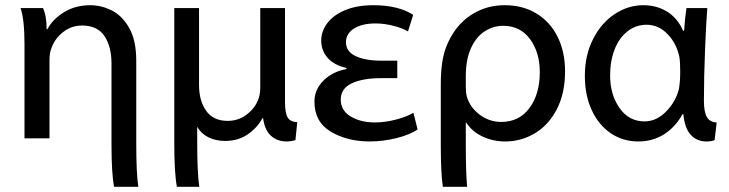

<svg xmlns="http://www.w3.org/2000/svg" viewBox="-20 -517 2798 737"><path d="M418 200Q408 151 408 36V-273Q408 -338 381 -378.5Q354 -419 295 -419Q253 -419 220.5 -392.5Q188 -366 176 -328Q170 -312 170 -286V14H74V-348Q74 -442 59 -486H145Q159 -456 159 -405H162Q182 -443 225.5 -470Q269 -497 327 -497Q368 -497 408 -477.5Q448 -458 475.5 -410.5Q503 -363 503 -284V33Q503 149 511 200Z M659 200Q649 147 649 35V-486H744V-191Q744 -130 771.5 -91.5Q799 -53 854 -53Q895 -53 926.5 -77Q958 -101 971 -134Q979 -155 979 -180V-486H1074V-125Q1074 -84 1084 -66.5Q1094 -49 1121 -48L1114 21Q1096 26 1080 26Q1044 26 1020 4Q996 -18 990 -63H987Q969 -28 932 -2Q895 24 844 24Q809 24 781 10.5Q753 -3 737 -30V30Q737 147 745 200Z M1310 -256Q1262 -267 1237.5 -295Q1213 -323 1213 -362Q1213 -396 1235.5 -427Q1258 -458 1303.5 -477.5Q1349 -497 1413 -497Q1509 -497 1566 -460L1546 -396Q1528 -408 1492 -417.5Q1456 -427 1421 -427Q1370 -427 1339 -407.5Q1308 -388 1308 -355Q1308 -319 1345.5 -301.5Q1383 -284 1445 -284H1505V-217H1443Q1372 -217 1330 -197Q1288 -177 1288 -135Q1288 -93 1326 -70Q1364 -47 1420 -47Q1458 -47 1500 -58Q1542 -69 1567 -84L1583 -20Q1554 0 1502.5 13Q1451 26 1399 26Q1313 26 1250 -11.5Q1187 -49 1187 -127Q1187 -173 1221.5 -207.5Q1256 -242 1310 -252Z M1680 200Q1672 151 1672 38V-194Q1672 -283 1692 -335Q1712 -387 1746 -424Q1778 -458 1821.5 -477.5Q1865 -497 1918 -497Q1987 -497 2039.5 -465Q2092 -433 2120.5 -375.5Q2149 -318 2149 -243Q2149 -158 2117 -97Q2085 -36 2032.5 -5Q1980 26 1920 26Q1872 26 1832 7Q1792 -12 1770 -46H1768V33Q1768 144 1773 200ZM1768 -182Q1768 -162 1772 -146Q1784 -105 1821 -77Q1858 -49 1904 -49Q1973 -49 2012.5 -102.5Q2052 -156 2052 -240Q2052 -316 2014.5 -367Q1977 -418 1911 -418Q1874 -418 1841 -397Q1808 -376 1788 -332.5Q1768 -289 1768 -224Z M2695 -486Q2691 -439 2686.5 -330.5Q2682 -222 2682 -131Q2682 -87 2693.5 -67.5Q2705 -48 2731 -47L2723 21Q2711 26 2691 26Q2655 26 2631.5 0.5Q2608 -25 2603 -79H2600Q2574 -31 2530.5 -2.5Q2487 26 2430 26Q2371 26 2324.5 -5.5Q2278 -37 2251.5 -94Q2225 -151 2225 -226Q2225 -305 2256.5 -367Q2288 -429 2339.5 -463Q2391 -497 2449 -497Q2502 -497 2542 -471.5Q2582 -446 2602 -399H2606Q2609 -447 2615 -486ZM2322 -227Q2322 -154 2358 -102.5Q2394 -51 2454 -51Q2499 -51 2536 -88Q2573 -125 2586 -175Q2591 -203 2591 -243Q2591 -279 2588 -297Q2578 -349 2543 -385.5Q2508 -422 2462 -422Q2421 -422 2389 -397Q2357 -372 2339.5 -328Q2322 -284 2322 -228Z"/></svg>

Font: LINE Seed Sans KR Regular
Style: Regular
Weight: 400
Designer: LINE VX Design & Sandoll Inc & Dalton Maag Ltd
Foundry: Sandoll Inc.
Version: Version 1.000